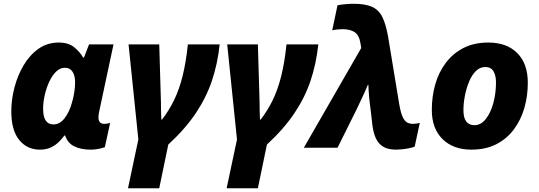

<svg xmlns="http://www.w3.org/2000/svg" viewBox="-20 -785 2866 1020"><path d="M192 10Q124 10 82 -41.5Q40 -93 40 -194Q40 -255 56.5 -319Q73 -383 105 -437.5Q137 -492 184 -525.5Q231 -559 292 -559Q343 -559 373.5 -534.5Q404 -510 422 -479H426L453 -549H583L506 -188Q503 -172 503 -161Q503 -127 534 -127Q551 -127 565 -132L537 -3Q524 2 503 6Q482 10 462 10Q411 10 375.5 -7Q340 -24 326 -65H322Q311 -50 294 -32.5Q277 -15 252 -2.5Q227 10 192 10ZM264 -124Q298 -124 323.5 -157.5Q349 -191 362 -239Q370 -265 374.5 -294Q379 -323 379 -348Q379 -384 365 -404.5Q351 -425 325 -425Q299 -425 278 -404.5Q257 -384 241.5 -350.5Q226 -317 217.5 -279Q209 -241 209 -207Q209 -124 264 -124Z M660 215 715 -44 663 -549H826L835 -242Q835 -224 835.5 -196.5Q836 -169 837 -150H841Q878 -198 905 -253.5Q932 -309 950 -381Q968 -453 978 -549H1147Q1136 -446 1106 -356.5Q1076 -267 1020 -183.5Q964 -100 874 -17L826 215Z M1184 215 1239 -44 1187 -549H1350L1359 -242Q1359 -224 1359.5 -196.5Q1360 -169 1361 -150H1365Q1402 -198 1429 -253.5Q1456 -309 1474 -381Q1492 -453 1502 -549H1671Q1660 -446 1630 -356.5Q1600 -267 1544 -183.5Q1488 -100 1398 -17L1350 215Z M2085 10Q2039 10 2013.5 -7Q1988 -24 1976 -52Q1964 -80 1959 -115L1949 -201Q1939 -273 1937 -334H1934Q1920 -300 1905 -268.5Q1890 -237 1874 -203L1773 0H1594L1899 -530L1895 -555Q1888 -599 1863.5 -614.5Q1839 -630 1801 -630Q1789 -630 1773.5 -628.5Q1758 -627 1745 -624L1773 -757Q1787 -760 1812.5 -762.5Q1838 -765 1858 -765Q1920 -765 1956 -749Q1992 -733 2011 -695Q2030 -657 2042 -589L2101 -231Q2109 -185 2119.5 -163Q2130 -141 2143.5 -134Q2157 -127 2173 -127Q2190 -127 2210 -132L2183 -6Q2174 -2 2155.5 2Q2137 6 2117 8Q2097 10 2085 10Z M2484 10Q2388 10 2331 -46Q2274 -102 2274 -201Q2274 -273 2292.5 -337.5Q2311 -402 2349 -452Q2387 -502 2443 -530.5Q2499 -559 2574 -559Q2672 -559 2728 -503Q2784 -447 2784 -345Q2784 -275 2765.5 -211Q2747 -147 2709.5 -97Q2672 -47 2616 -18.5Q2560 10 2484 10ZM2501 -120Q2535 -120 2561 -153Q2587 -186 2601 -238Q2615 -290 2615 -347Q2615 -384 2601.5 -406.5Q2588 -429 2558 -429Q2530 -429 2508.5 -408Q2487 -387 2472.5 -352.5Q2458 -318 2450 -277.5Q2442 -237 2442 -199Q2442 -120 2501 -120Z"/></svg>

Font: Noto Sans ExtraBold
Style: Italic
Weight: 800
Italic angle: -12°
Designer: Monotype Design Team
Foundry: Monotype Imaging Inc.
Version: Version 2.013; ttfautohint (v1.8.4.7-5d5b)